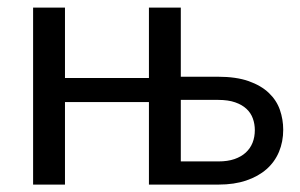

<svg xmlns="http://www.w3.org/2000/svg" viewBox="-20 -498 810 518"><path d="M467.8 -477.5V-291H567.9Q617.2 -291 650.9 -279.1Q684.6 -267.1 705.3 -247.3Q726.1 -227.5 735.1 -201.7Q744.1 -175.8 744.1 -147.9Q744.1 -115.7 732.7 -88.4Q721.2 -61 699 -41.5Q676.8 -22 644.3 -11Q611.8 0 569.8 0H381.8V-222.7H155.3V0H69.3V-477.5H155.3V-287.6H381.8V-477.5ZM467.8 -228.5V-62.5H569.3Q594.2 -62.5 612.5 -68.8Q630.9 -75.2 643.1 -86.4Q655.3 -97.7 661.4 -113Q667.5 -128.4 667.5 -147Q667.5 -163.6 662.1 -178.5Q656.7 -193.4 645 -204.3Q633.3 -215.3 614.5 -221.9Q595.7 -228.5 568.4 -228.5Z"/></svg>

Font: Carlito
Style: Regular
Weight: 400
Designer: Lukasz Dziedzic
Foundry: tyPoland Lukasz Dziedzic
Version: Version 1.103; Beta1; all basic design good, some composites